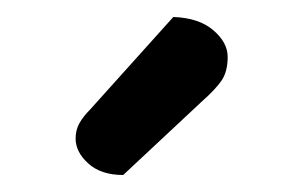

<svg xmlns="http://www.w3.org/2000/svg" viewBox="-20 -725 338 226"><path d="M184 -705Q214 -704 231 -689.5Q248 -675 248 -658Q248 -641 241 -630.5Q234 -620 217 -605L125 -519Q99 -519 84 -532.5Q69 -546 69 -562Q69 -572 73.5 -580Q78 -588 86 -596Z"/></svg>

Font: Baloo Chettan 2 Medium
Style: Regular
Weight: 500
Designer: Maithili Shingre, Unnati Kotecha and Ek Type
Foundry: Ek Type
Version: Version 1.640;hotconv 1.0.111;makeotfexe 2.5.65597; ttfautoh